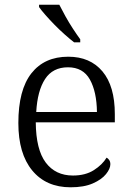

<svg xmlns="http://www.w3.org/2000/svg" viewBox="-20 -786 560 816"><path d="M280 10Q176 10 117 -61.5Q58 -133 58 -263Q58 -404 113.5 -474.5Q169 -545 270 -545Q363 -545 415.5 -482.5Q468 -420 468 -301V-266H132Q133 -150 174.5 -95Q216 -40 290 -40Q343 -40 379 -63Q415 -86 433 -116Q439 -113 444 -106Q449 -99 449 -88Q449 -69 430.5 -46Q412 -23 374.5 -6.5Q337 10 280 10ZM392 -310Q391 -396 362 -448Q333 -500 269 -500Q204 -500 171.5 -450Q139 -400 134 -310ZM295 -606Q277 -620 255 -639.5Q233 -659 211.5 -681Q190 -703 172.5 -723Q155 -743 146 -756V-766H232Q243 -744 258 -717Q273 -690 290 -664Q307 -638 321 -619V-606Z"/></svg>

Font: Noto Serif Tibetan Light
Style: Regular
Weight: 300
Version: Version 2.103